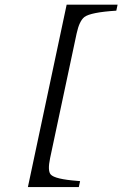

<svg xmlns="http://www.w3.org/2000/svg" viewBox="-20 -731 516 810"><path d="M97.7 58.1 261.2 -711.4H476.1L470.7 -686Q362.8 -679.2 335.9 -659.2Q314.5 -642.1 303.2 -589.4L191.4 -64Q180.2 -10.7 193.8 4.9Q210.9 24.9 307.6 32.2Q313 32.7 317.9 33.2L312.5 58.1Z"/></svg>

Font: Linux Biolinum Capitals O
Style: Italic Samll Caps
Weight: 400
Italic angle: -12°
Designer: Philipp H. Poll
Foundry: Philipp H. Poll
Version: Version 0.6.2